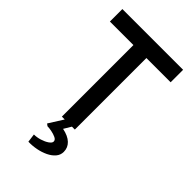

<svg xmlns="http://www.w3.org/2000/svg" viewBox="-278 -794 1131 1131"><g transform="rotate(45 288.0 -228.0)"><path d="M231 0V-596H35V-700H541V-596H339V0ZM189 191Q213 191 239 183Q265 175 283 162.5Q301 150 301 138Q301 124 284 116Q267 108 246 104Q225 100 211 100L198 90L270 -24H329L287 46Q336 56 361 80Q386 104 386 139Q386 165 369 185Q352 205 324 218.5Q296 232 262.5 238.5Q229 245 196 244Z"/></g></svg>

Font: Our Lexend
Style: Regular
Weight: 400
Designer: Bonnie Shaver-Troup, Thomas Jockin
Foundry: Lexend
Version: Version 1.007